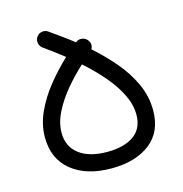

<svg xmlns="http://www.w3.org/2000/svg" viewBox="-98 -706 787 825"><g transform="rotate(-15 295.5 -293.5)"><path d="M299.3 29.3Q188 29.3 121.8 -23.9Q55.7 -77.1 55.7 -173.8Q55.7 -229.5 80.6 -284.2Q105.5 -338.9 146 -389.4Q186.5 -439.9 233.4 -483.9Q211.9 -501 189.9 -517.3Q168 -533.7 146 -549.3Q133.8 -558.1 131.1 -573Q128.4 -587.9 137.2 -600.1Q146 -612.8 160.9 -615.2Q175.8 -617.7 188 -608.9Q210.4 -592.8 236.8 -574Q263.2 -555.2 290.5 -533.7L291.5 -534.2Q302.7 -543.9 318.4 -542Q334 -540 343.3 -528.3Q358.4 -509.3 346.7 -487.3Q395.5 -444.3 438.7 -394Q481.9 -343.8 508.5 -286.4Q535.2 -229 535.2 -166Q535.2 -70.3 470.5 -20.5Q405.8 29.3 299.3 29.3ZM129.9 -173.8Q129.9 -112.3 174.8 -78.1Q219.7 -43.9 299.3 -43.9Q375 -43.9 418 -74.7Q460.9 -105.5 460.9 -166Q460.9 -211.4 438.2 -257.3Q415.5 -303.2 377 -348.1Q338.4 -393.1 290.5 -435.5Q250 -398.4 213.1 -354.5Q176.3 -310.5 153.1 -264.2Q129.9 -217.8 129.9 -173.8Z"/></g></svg>

Font: Mikhak Regular
Style: Regular
Weight: 400
Designer: Amin Abedi
Version: Version 3.3